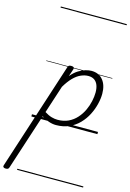

<svg xmlns="http://www.w3.org/2000/svg" viewBox="-329 -1083 1128 1671"><g transform="rotate(15 235.5 -247.5)"><path d="M-99 496Q-113 496 -119.5 489.5Q-126 483 -122 472L191 -494Q195 -506 201 -510.5Q207 -515 221 -515Q238 -515 244 -509.5Q250 -504 247 -492L224 -424Q257 -463 290 -483Q323 -503 352 -511Q381 -519 404 -519Q470 -519 507.5 -473.5Q545 -428 545 -350Q545 -306 532.5 -255.5Q520 -205 495.5 -157Q471 -109 433 -69.5Q395 -30 343 -6.5Q291 17 225 17Q193 17 158.5 5Q124 -7 95 -27L-69 477Q-72 487 -78.5 491.5Q-85 496 -99 496ZM109 -69Q144 -47 172.5 -39Q201 -31 227 -31Q282 -31 324 -51Q366 -71 397 -105.5Q428 -140 447.5 -181.5Q467 -223 476.5 -266Q486 -309 486 -346Q486 -384 475.5 -411.5Q465 -439 443.5 -454Q422 -469 389 -469Q357 -469 322.5 -454Q288 -439 255 -405.5Q222 -372 190 -318ZM0 471H595V481H0ZM0 -20H595V0H0ZM0 -505H595V-500H0ZM0 -991H595V-981H0Z"/></g></svg>

Font: Playwrite IE Guides
Style: Regular
Weight: 400
Designer: Veronika Burian, José Scaglione
Foundry: TypeTogether
Version: Version 1.003